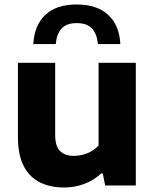

<svg xmlns="http://www.w3.org/2000/svg" viewBox="-20 -827 690 856"><path d="M266 9Q205.5 9 159 -13.5Q112.5 -36 86.2 -85.8Q60 -135.5 60 -216V-547H226V-226.5Q226 -173 248.8 -152.5Q271.5 -132 309 -132Q328.5 -132 348.8 -137Q369 -142 387.2 -152.5Q405.5 -163 419.5 -178.5V-547H585.5V0H449L438 -54H431.5Q398 -23 355.5 -7Q313 9 266 9ZM128.5 -630.5Q133 -714.5 182.2 -760.8Q231.5 -807 322 -807Q412.5 -807 462.5 -760.5Q512.5 -714 516.5 -630.5H416.5Q412.5 -676 390 -700Q367.5 -724 322 -724Q277 -724 254.8 -700Q232.5 -676 228.5 -630.5Z"/></svg>

Font: Encode Sans SemiExpanded
Style: Bold
Weight: 700
Width: 6
Designer: Multiple Designers
Foundry: Impallari Type
Version: Version 3.002